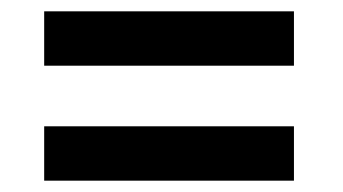

<svg xmlns="http://www.w3.org/2000/svg" viewBox="-20 -482 606 339"><path d="M499 -462V-366H58V-462ZM499 -163H58V-259H499Z"/></svg>

Font: Repo
Style: DemiBold
Weight: 600
Designer: Stefan Peev
Foundry: Context Ltd
Version: Version 001.000